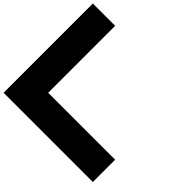

<svg xmlns="http://www.w3.org/2000/svg" viewBox="-225 -1260 1521 1521"><g transform="rotate(45 535.5 -500.0)"><path d="M0 0V-1000H250V-250H1000V0Z"/></g></svg>

Font: Minecraft five bold
Style: Regular
Weight: 400
Designer: AngelloENF2
Foundry: https://fontstruct.com
Version: Version 1.0